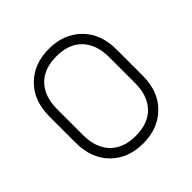

<svg xmlns="http://www.w3.org/2000/svg" viewBox="-173 -788 939 939"><g transform="rotate(-45 297.0 -318.0)"><path d="M464 -55Q400 9 297 9Q193 9 129 -55Q65 -119 65 -228V-408Q65 -517 129 -581Q193 -645 297 -645Q400 -645 464.5 -581Q529 -517 529 -408V-228Q529 -118 464 -55ZM430 -544Q384 -593 297 -593Q211 -593 164 -544Q117 -495 117 -407V-229Q117 -141 164 -92Q211 -43 297 -43Q383 -43 430 -92Q477 -141 477 -229V-407Q477 -494 430 -544Z"/></g></svg>

Font: Jura
Style: Regular
Weight: 400
Designer: Daniel Johnson, Alexei Vanyashin
Foundry: Daniel Johnson
Version: Version 5.103